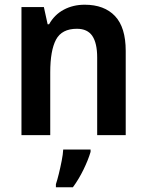

<svg xmlns="http://www.w3.org/2000/svg" viewBox="-20 -573 621 814"><path d="M339 -553Q422 -553 467.5 -505Q513 -457 513 -357V0H392V-329Q392 -390 371.5 -420.5Q351 -451 306 -451Q242 -451 217.5 -405Q193 -359 193 -266V0H71V-543H166L182 -470H188Q211 -511 250.5 -532Q290 -553 339 -553ZM364 71Q354 105 334 146Q314 187 289 221H217V208Q223 190 229.5 163.5Q236 137 241.5 109Q247 81 248 61H364Z"/></svg>

Font: Noto Sans Georgian SemiCondensed SemiBold
Style: Regular
Weight: 600
Width: 4
Designer: Monotype Design Team, Akaki Razmadze
Foundry: Google LLC
Version: Version 2.005; ttfautohint (v1.8.4.7-5d5b)